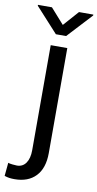

<svg xmlns="http://www.w3.org/2000/svg" viewBox="-140 -773 523 1030"><g transform="rotate(10 122.0 -257.5)"><path d="M84.5 -528.3H174.8V43.5Q174.8 126 133.3 169.7Q91.8 213.4 17.6 213.4Q2.4 213.4 -10.3 211.7Q-22.9 210 -37.1 205.1L-30.3 132.8Q-22.9 135.7 -6.1 137.5Q10.7 139.2 17.6 139.2Q49.3 139.2 66.9 113.8Q84.5 88.4 84.5 43.5ZM55.7 -729.5 129.4 -646.5 203.1 -729.5H281.2V-724.6L157.2 -590.8H101.6L-20.5 -724.6V-729.5Z"/></g></svg>

Font: Vazirmatn RD UI FD
Style: Regular
Weight: 400
Designer: Saber Rastikerdar
Foundry: Saber Rastikerdar
Version: Version 33.003